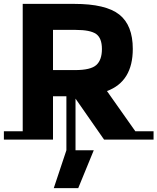

<svg xmlns="http://www.w3.org/2000/svg" viewBox="-31 -719 811 989"><path d="M760 -43V0H505L358 -211V55H452L372 250H246L311 55V-223H242V0H-11V-43H86V-699H351Q514 -699 583.5 -644Q653 -589 653 -467Q653 -299 520 -250L666 -43ZM359 -565H242V-358H356Q436 -358 465 -384Q494 -410 494 -466.5Q494 -523 464 -544Q434 -565 359 -565Z"/></svg>

Font: Montserrat Subrayada
Style: Bold
Weight: 700
Version: Version 2.001